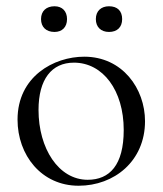

<svg xmlns="http://www.w3.org/2000/svg" viewBox="-20 -580 519 613"><path d="M231 13C345 13 443 -66 443 -193C443 -297 371 -399 249 -399C152 -399 36 -336 36 -198C36 -85 112 13 231 13ZM260 -6C167 -6 103 -106 103 -229C103 -327 145 -380 216 -380C309 -380 375 -291 375 -165C375 -53 330 -6 260 -6ZM154 -478C178 -478 194 -493 194 -519C194 -544 179 -560 154 -560C128 -560 111 -545 111 -519C111 -494 127 -478 154 -478ZM328 -478C354 -478 370 -493 370 -519C370 -545 355 -560 328 -560C303 -560 286 -545 286 -519C286 -494 302 -478 328 -478Z"/></svg>

Font: Cormorant Garamond
Style: Regular
Weight: 400
Designer: Christian Thalmann (Catharsis Fonts)
Foundry: Catharsis Fonts
Version: Version 4.002;Glyphs 3.4 (3410)